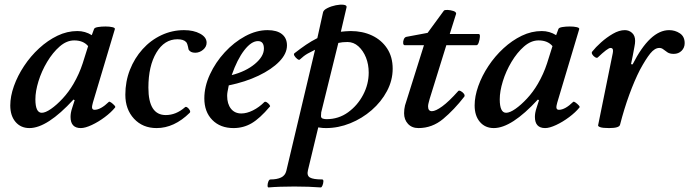

<svg xmlns="http://www.w3.org/2000/svg" viewBox="-20 -548 3019 841"><path d="M109 13Q71 13 48 -14Q25 -41 25 -86Q25 -126 41 -171Q57 -216 85.5 -259Q114 -302 151.5 -336.5Q189 -371 231.5 -391.5Q274 -412 319 -412Q353 -412 382 -394L392 -421Q394 -427 409 -429.5Q424 -432 442 -432Q460 -432 472.5 -429Q485 -426 483 -420L387 -99Q383 -84 383 -79Q383 -67 394 -67Q421 -67 457 -102Q460 -104 467.5 -98.5Q475 -93 481 -86.5Q487 -80 484 -77Q467 -56 439 -35Q411 -14 382 -0.5Q353 13 334 13Q289 13 289 -36Q289 -44 290.5 -53.5Q292 -63 297 -78L307 -109L302 -112Q187 13 109 13ZM163 -54Q179 -54 203.5 -71Q228 -88 254.5 -116.5Q281 -145 302 -181Q327 -224 342 -270L366 -346Q345 -371 305 -371Q272 -371 241.5 -344.5Q211 -318 186.5 -277Q162 -236 148.5 -192Q135 -148 135 -113Q135 -54 163 -54Z M666 13Q605 13 567 -28Q529 -69 529 -133Q529 -191 549 -242Q569 -293 604.5 -332.5Q640 -372 687 -394Q734 -416 786 -416Q828 -416 856.5 -400.5Q885 -385 885 -361Q885 -343 869.5 -330Q854 -317 835 -317Q814 -317 806 -331Q801 -359 795 -364Q784 -376 757 -376Q700 -376 665 -317.5Q630 -259 630 -164Q630 -44 706 -44Q751 -44 790 -78Q794 -82 800.5 -77.5Q807 -73 811 -65.5Q815 -58 811 -54Q743 13 666 13Z M1003 13Q945 13 910 -22.5Q875 -58 875 -117Q875 -169 899.5 -222Q924 -275 964.5 -319Q1005 -363 1054 -389.5Q1103 -416 1152 -416Q1193 -416 1215 -398.5Q1237 -381 1237 -349Q1237 -313 1203.5 -278.5Q1170 -244 1112.5 -216.5Q1055 -189 982 -174Q978 -154 976.5 -145.5Q975 -137 975 -128Q975 -93 991.5 -72Q1008 -51 1037 -51Q1061 -51 1088 -64.5Q1115 -78 1138 -101Q1142 -104 1148.5 -100Q1155 -96 1160 -89.5Q1165 -83 1162 -81Q1118 -29 1082 -8Q1046 13 1003 13ZM995 -219Q1057 -235 1096.5 -268Q1136 -301 1136 -335Q1136 -368 1110 -368Q1081 -368 1050 -328Q1019 -288 995 -219Z M1156 273Q1152 273 1152 264.5Q1152 256 1155.5 247Q1159 238 1165 238Q1193 238 1211 229.5Q1229 221 1234 201L1360 -330Q1345 -323 1328 -313.5Q1311 -304 1293 -287Q1290 -284 1282.5 -289.5Q1275 -295 1270 -303Q1265 -311 1270 -315Q1297 -336 1320.5 -352Q1344 -368 1370 -381L1395 -494Q1397 -504 1414 -512.5Q1431 -521 1451 -525Q1471 -529 1485.5 -527Q1500 -525 1498 -516L1473 -409Q1484 -410 1494.5 -411Q1505 -412 1516 -412Q1568 -412 1609.5 -392.5Q1651 -373 1675.5 -336Q1700 -299 1700 -247Q1700 -196 1675 -149Q1650 -102 1608 -65.5Q1566 -29 1514 -8Q1462 13 1408 13Q1402 13 1393.5 12.5Q1385 12 1374 10L1329 197Q1323 221 1337.5 229.5Q1352 238 1391 238Q1397 238 1396.5 247Q1396 256 1392.5 264.5Q1389 273 1385 273Q1360 271 1331 270Q1302 269 1269 269Q1236 269 1207.5 270Q1179 271 1156 273ZM1410 -26Q1463 -26 1504.5 -56Q1546 -86 1570.5 -132.5Q1595 -179 1595 -230Q1595 -266 1583 -296Q1571 -326 1550 -345Q1529 -364 1502 -364Q1480 -364 1462 -360L1387 -56Q1386 -47 1386 -40Q1386 -31 1394 -28.5Q1402 -26 1410 -26Z M1813 13Q1784 13 1767 -5.5Q1750 -24 1750 -52Q1750 -61 1751 -69.5Q1752 -78 1754 -86L1837 -350H1753Q1747 -350 1746 -358.5Q1745 -367 1749 -376.5Q1753 -386 1762 -387L1853 -404L1924 -501Q1927 -505 1940 -504.5Q1953 -504 1965.5 -500Q1978 -496 1978 -488L1950 -399H2077Q2083 -399 2082 -386.5Q2081 -374 2077 -362Q2073 -350 2067 -350H1935L1862 -115Q1859 -104 1857 -96Q1855 -88 1855 -82Q1855 -61 1872 -61Q1888 -61 1917 -82Q1946 -103 1987 -149Q1990 -153 1998 -149Q2006 -145 2011.5 -138Q2017 -131 2014 -125Q1969 -67 1921 -27Q1873 13 1813 13Z M2143 13Q2105 13 2082 -14Q2059 -41 2059 -86Q2059 -126 2075 -171Q2091 -216 2119.5 -259Q2148 -302 2185.5 -336.5Q2223 -371 2265.5 -391.5Q2308 -412 2353 -412Q2387 -412 2416 -394L2426 -421Q2428 -427 2443 -429.5Q2458 -432 2476 -432Q2494 -432 2506.5 -429Q2519 -426 2517 -420L2421 -99Q2417 -84 2417 -79Q2417 -67 2428 -67Q2455 -67 2491 -102Q2494 -104 2501.5 -98.5Q2509 -93 2515 -86.5Q2521 -80 2518 -77Q2501 -56 2473 -35Q2445 -14 2416 -0.5Q2387 13 2368 13Q2323 13 2323 -36Q2323 -44 2324.5 -53.5Q2326 -63 2331 -78L2341 -109L2336 -112Q2221 13 2143 13ZM2197 -54Q2213 -54 2237.5 -71Q2262 -88 2288.5 -116.5Q2315 -145 2336 -181Q2361 -224 2376 -270L2400 -346Q2379 -371 2339 -371Q2306 -371 2275.5 -344.5Q2245 -318 2220.5 -277Q2196 -236 2182.5 -192Q2169 -148 2169 -113Q2169 -54 2197 -54Z M2648 13Q2620 13 2609 9Q2598 5 2600 0L2664 -315Q2665 -320 2665 -322.5Q2665 -325 2665 -327Q2665 -338 2654 -338Q2642 -338 2598 -296Q2594 -293 2586.5 -297.5Q2579 -302 2574.5 -309.5Q2570 -317 2574 -322Q2589 -341 2613 -362.5Q2637 -384 2664.5 -400Q2692 -416 2717 -416Q2735 -416 2748.5 -404Q2762 -392 2762 -369Q2762 -358 2759 -343.5Q2756 -329 2752 -306L2744 -267L2751 -266Q2827 -416 2911 -416Q2937 -416 2958 -402Q2979 -388 2979 -359Q2979 -339 2965.5 -325.5Q2952 -312 2931 -312Q2914 -312 2904 -318.5Q2894 -325 2886 -331.5Q2878 -338 2868 -338Q2848 -338 2828.5 -314Q2809 -290 2783 -242Q2759 -195 2736.5 -133.5Q2714 -72 2696 -2Q2693 13 2648 13Z"/></svg>

Font: Junicode SmExp
Style: Bold Italic
Weight: 700
Width: 6
Italic angle: -11°
Designer: Peter S. Baker
Version: Version 2.205; ttfautohint (v1.8.4)